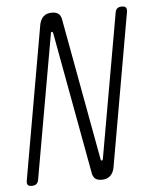

<svg xmlns="http://www.w3.org/2000/svg" viewBox="-53 -786 706 843"><g transform="rotate(-5 300.0 -365.0)"><path d="M152 -693Q157 -716 170.5 -728Q184 -740 207 -740Q225 -740 235.5 -732Q246 -724 249 -707L364 -80Q364 -77 365.5 -75.5Q367 -74 369 -74Q371 -74 372 -75.5Q373 -77 374 -80L486 -715Q488 -728 495 -734Q502 -740 515 -740Q528 -740 533 -734Q538 -728 536 -715L417 -37Q412 -14 398 -2Q384 10 361 10Q343 10 333 2Q323 -6 320 -23L205 -650Q204 -653 203 -654.5Q202 -656 200 -656Q198 -656 196.5 -654.5Q195 -653 195 -650L83 -15Q81 -2 73.5 4Q66 10 53 10Q40 10 35.5 4Q31 -2 33 -15Z"/></g></svg>

Font: Maple Mono NL Thin
Style: Italic
Weight: 250
Italic angle: -10°
Monospace: yes
Designer: subframe7536
Version: Version 7.000